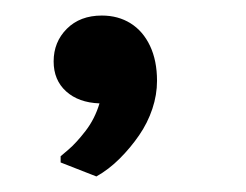

<svg xmlns="http://www.w3.org/2000/svg" viewBox="-20 -761 316 247"><path d="M58 -552V-560Q58 -560 68 -568.5Q78 -577 90 -592.5Q102 -608 108 -628Q81 -629 65 -643.5Q49 -658 49 -682Q49 -707 66 -724Q83 -741 111 -741Q132 -741 148 -731Q164 -721 173 -702Q182 -683 182 -657Q182 -639 176 -621Q170 -603 159 -587Q148 -571 134 -557Q120 -543 104 -534Z"/></svg>

Font: Kufam
Style: Regular
Weight: 400
Designer: Wael Morcos, Artur Schmal
Foundry: Original Type
Version: Version 1.301; ttfautohint (v1.8.3)